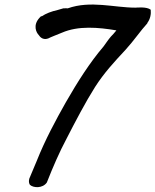

<svg xmlns="http://www.w3.org/2000/svg" viewBox="-20 -705 670 828"><path d="M151 -629C120 -596 137 -564 147 -554C152 -546 168 -526 198 -544C201 -545 221 -554 247 -564C318 -595 405 -587 482 -574C474 -564 466 -555 458 -547C446 -533 438 -520 426 -504C368 -436 315 -353 264 -264C220 -186 175 -103 138 -10L109 59C105 66 102 81 109 92C124 106 164 108 182 82C208 16 236 -49 267 -107C305 -181 350 -267 390 -330C430 -392 470 -435 522 -491C556 -528 588 -575 615 -604L616 -607C628 -623 632 -644 630 -663C613 -677 570 -672 564 -672C472 -672 371 -704 272 -669C270 -669 262 -670 254 -669H253L229 -662C202 -656 178 -647 159 -634L158 -636Z"/></svg>

Font: Stray Cat
Style: ExBlkCnObl
Weight: 1000
Version: Version 1.0